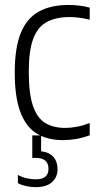

<svg xmlns="http://www.w3.org/2000/svg" viewBox="-20 -570 400 794"><path d="M240.5 9.5Q176.5 9.5 132 -17.8Q87.5 -45 64.2 -106.5Q41 -168 41 -270.5Q41 -373.5 66.5 -434.8Q92 -496 141.8 -522.8Q191.5 -549.5 263 -549.5Q283.5 -549.5 306.2 -547Q329 -544.5 351 -538.5V-488.5Q327.5 -494.5 305.8 -497Q284 -499.5 269.5 -499.5Q212 -499.5 174 -479.2Q136 -459 117.5 -409.8Q99 -360.5 99 -272.5Q99 -183.5 116 -133Q133 -82.5 166.5 -61.8Q200 -41 250 -41Q271 -41 296 -45.5Q321 -50 351 -61V-10.5Q322 0 294.5 4.8Q267 9.5 240.5 9.5ZM127.5 204Q108.5 204 88.8 199.8Q69 195.5 54 187.5V153.5Q74 164 93 167.8Q112 171.5 128.5 171.5Q180.5 171.5 180.5 128Q180.5 83 127.5 83H113.5V-10H150V55.5Q183.5 59.5 200.8 79Q218 98.5 218 129.5Q218 162.5 195 183.2Q172 204 127.5 204Z"/></svg>

Font: Encode Sans Condensed Light
Style: Regular
Weight: 300
Width: 3
Designer: Multiple Designers
Foundry: Impallari Type
Version: Version 3.000; ttfautohint (v1.8.3) -l 8 -r 50 -G 200 -x 14 